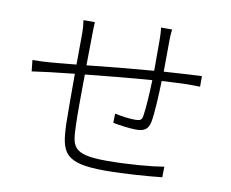

<svg xmlns="http://www.w3.org/2000/svg" viewBox="-81 -861 1163 965"><g transform="rotate(10 500.0 -378.5)"><path d="M665 -757C668 -741 669 -713 669 -693V-537C556 -528 431 -516 329 -505L331 -659C331 -683 332 -709 333 -726H275C279 -699 280 -681 280 -658L279 -500C223 -495 177 -490 149 -488C122 -486 90 -484 57 -484L63 -427C91 -431 122 -435 153 -439C183 -442 227 -447 279 -453C279 -352 279 -243 280 -201C285 -52 302 0 513 0C616 0 736 -10 802 -17L803 -71C745 -61 625 -50 512 -50C329 -50 333 -95 329 -207C327 -242 328 -351 329 -458C434 -469 560 -481 668 -489C666 -421 661 -341 655 -306C652 -282 642 -278 615 -278C590 -278 548 -283 513 -291L512 -244C534 -239 594 -230 631 -230C672 -230 692 -243 700 -282C709 -330 713 -424 715 -493C766 -496 810 -498 844 -499C867 -499 896 -499 910 -498V-552C891 -551 868 -550 844 -549C806 -547 763 -544 717 -541C717 -588 718 -648 718 -694C718 -713 719 -740 722 -757Z"/></g></svg>

Font: Noto Sans CJK Light
Style: Regular
Weight: 300
Designer: Ryoko NISHIZUKA (kana & ideographs); Paul D. Hunt (Latin, Greek & Cyrillic); Wenlong ZHANG (bopomofo); Sandoll Communica
Foundry: Adobe Systems Incorporated
Version: Version 1.000;PS 1;hotconv 1.0.78;makeotf.lib2.5.61930